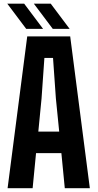

<svg xmlns="http://www.w3.org/2000/svg" viewBox="-20 -992 514 1012"><path d="M20 0 123.5 -800H350L453.5 0H321.5L303.5 -185H170L152 0ZM182 -298.5H292L274.5 -473.5L259.5 -686.5H214L199 -473ZM258 -840 158.5 -972.5H247.5L347 -840ZM118 -840 18.5 -972.5H107.5L207 -840Z"/></svg>

Font: Big Shoulders
Style: Bold
Weight: 700
Designer: Patric King
Foundry: XO Type Co
Version: Version 2.002